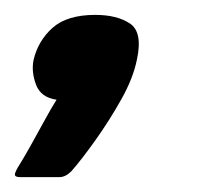

<svg xmlns="http://www.w3.org/2000/svg" viewBox="-47 -119 286 258"><path d="M137 -39Q132 -14 116 14.5Q100 43 81.5 69Q63 95 49 111Q41 119 33 119Q20 119 7 119Q-6 119 -20 119Q-27 119 -27 115.5Q-27 112 -20 101Q-15 93 -6 77Q3 61 12.5 43.5Q22 26 29 15Q8 12 1.5 -5Q-5 -22 -2 -38Q4 -64 23.5 -81.5Q43 -99 81 -99Q110 -99 127.5 -87.5Q145 -76 137 -39Z"/></svg>

Font: Glory Thin ExtraBold
Style: Italic
Weight: 800
Italic angle: -12°
Version: Version 1.011